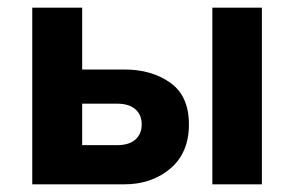

<svg xmlns="http://www.w3.org/2000/svg" viewBox="-20 -480 766 500"><path d="M533 -460H662V0H533ZM64 -460H194V-299H304Q375 -299 423.5 -264.5Q472 -230 472 -156Q472 -82 423.5 -41Q375 0 304 0H64ZM285 -210H194V-102H285Q316 -102 332.5 -116.5Q349 -131 349 -156Q349 -181 332.5 -195.5Q316 -210 285 -210Z"/></svg>

Font: Jost* Semi
Style: Regular
Weight: 600
Version: Version 3.7